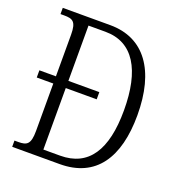

<svg xmlns="http://www.w3.org/2000/svg" viewBox="-130 -821 859 927"><g transform="rotate(20 300.0 -357.0)"><path d="M35 0H279C464 0 551 -131 551 -350C551 -579 455 -714 279 -714H35V-682H54C98 -682 117 -673 117 -606V-392H32V-355H117V-111C117 -42 98 -32 55 -32H35ZM267 -39H181V-355H340V-392H181V-676H268C412 -676 482 -556 482 -350C482 -145 412 -39 267 -39Z"/></g></svg>

Font: Noto Serif Devanagari Condensed Light
Style: Regular
Weight: 300
Width: 3
Designer: Universal Thirst, Indian Type Foundry and the Monotype Design Team
Foundry: Monotype Imaging Inc.
Version: Version 2.004